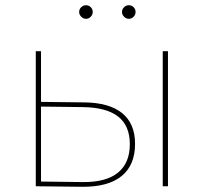

<svg xmlns="http://www.w3.org/2000/svg" viewBox="-20 -713 780 735"><path d="M294 2 117 0V-517H137V-323L303 -321Q398 -320 447.5 -280Q497 -240 497 -162Q497 -81 445.5 -39Q394 3 294 2ZM296 -16Q386 -15 431.5 -52Q477 -89 477 -161Q477 -232 432 -267Q387 -302 296 -303L137 -305V-18ZM603 0V-517H623V0ZM473 -641Q463 -641 455 -649Q447 -657 447 -667Q447 -678 455 -685.5Q463 -693 473 -693Q484 -693 491.5 -685.5Q499 -678 499 -667Q499 -657 491.5 -649Q484 -641 473 -641ZM309 -641Q299 -641 291 -649Q283 -657 283 -667Q283 -678 291 -685.5Q299 -693 309 -693Q320 -693 327.5 -685.5Q335 -678 335 -667Q335 -657 327.5 -649Q320 -641 309 -641Z"/></svg>

Font: Montserrat Thin
Style: Regular
Weight: 100
Designer: Julieta Ulanovsky
Foundry: Julieta Ulanovsky
Version: Version 9.000